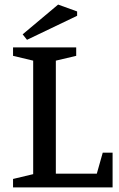

<svg xmlns="http://www.w3.org/2000/svg" viewBox="-20 -819 522 839"><path d="M37 0V-37L125 -58V-554L37 -575V-612H313V-575L224 -554V-60H403L429 -152H472V0ZM98 -645 79 -669 234 -799 317 -769V-750Z"/></svg>

Font: Manuale Medium
Style: Regular
Weight: 500
Designer: Eduardo Tunni / Pablo Cosgaya
Foundry: Eduardo Tunni / Pablo Cosgaya
Version: Version 1.002